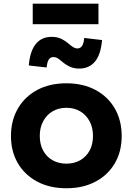

<svg xmlns="http://www.w3.org/2000/svg" viewBox="-20 -1018 726 1050"><path d="M343 11.5Q251.5 11.5 183.5 -24.8Q115.5 -61 77.8 -125.2Q40 -189.5 40 -274Q40 -359.5 77.8 -424.5Q115.5 -489.5 183.5 -526Q251.5 -562.5 343 -562.5Q434 -562.5 502.2 -526Q570.5 -489.5 608 -424.5Q645.5 -359.5 645.5 -274Q645.5 -189.5 608 -125.2Q570.5 -61 502.5 -24.8Q434.5 11.5 343 11.5ZM343 -123Q386 -123 418.8 -141.8Q451.5 -160.5 470 -194.5Q488.5 -228.5 488.5 -274.5Q488.5 -320 470 -354.8Q451.5 -389.5 418.8 -409Q386 -428.5 343 -428.5Q300 -428.5 267.2 -409Q234.5 -389.5 216 -354.8Q197.5 -320 197.5 -274.5Q197.5 -228.5 216 -194.5Q234.5 -160.5 267.2 -141.8Q300 -123 343 -123ZM440.5 -810.5 538 -799Q531.5 -720.5 499.8 -681.8Q468 -643 413.5 -643Q383.5 -643 361 -653.8Q338.5 -664.5 317.5 -682.5Q302.5 -695.5 292.8 -700.8Q283 -706 272.5 -706Q255.5 -706 246.5 -691.8Q237.5 -677.5 235 -649L137.5 -660Q144 -738.5 175.8 -777.5Q207.5 -816.5 262.5 -816.5Q292.5 -816.5 315.2 -805.5Q338 -794.5 359.5 -775.5Q375 -762.5 384.5 -757.8Q394 -753 403 -753Q420 -753 429.2 -767.5Q438.5 -782 440.5 -810.5ZM518.5 -998V-885.5H159V-998Z"/></svg>

Font: Hepta Slab
Style: Bold
Weight: 700
Designer: Michael LaGattuta
Foundry: Michael LaGattuta
Version: Version 1.100